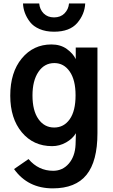

<svg xmlns="http://www.w3.org/2000/svg" viewBox="-20 -833 638 1088"><path d="M164.1 -292Q164.1 -206.1 197.8 -158.2Q231.4 -110.4 287.1 -110.4Q341.8 -110.4 375 -157.2Q408.2 -204.1 408.2 -293Q408.2 -379.9 375 -427.7Q341.8 -475.6 288.1 -475.6Q231.4 -475.6 197.8 -425.8Q164.1 -376 164.1 -292ZM38.1 -291Q38.1 -422.9 103.5 -502Q168.9 -581.1 271.5 -581.1Q323.2 -581.1 358.9 -555.2Q394.5 -529.3 409.2 -498V-563.5H532.2V-78.1Q532.2 81.1 470.2 157.7Q408.2 234.4 279.3 234.4Q137.7 234.4 59.6 125L141.6 68.4Q198.2 134.8 281.2 134.8Q335 134.8 370.1 93.8Q405.3 52.7 408.2 -13.7Q410.2 -52.7 410.2 -78.1Q391.6 -46.9 354.5 -25.9Q317.4 -4.9 275.4 -4.9Q168.9 -4.9 103.5 -83.5Q38.1 -162.1 38.1 -291ZM110.4 -813.5H202.1Q205.1 -779.3 227.5 -756.8Q250 -734.4 286.1 -734.4Q323.2 -734.4 345.7 -757.3Q368.2 -780.3 371.1 -813.5H462.9Q460 -752 417.5 -702.6Q375 -653.3 286.1 -653.3Q239.3 -653.3 204.1 -668.5Q168.9 -683.6 149.9 -708.5Q130.9 -733.4 121.1 -759.8Q111.3 -786.1 110.4 -813.5Z"/></svg>

Font: Gothic A1
Style: Bold
Weight: 700
Version: Version 2.50